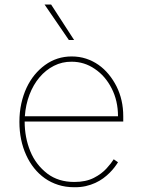

<svg xmlns="http://www.w3.org/2000/svg" viewBox="-20 -798 617 830"><path d="M63.9 0ZM301.1 11.4Q263.5 11.4 231.7 1.2Q199.9 -8.9 173.8 -27.3Q147.7 -45.8 127.5 -71.2Q107.2 -96.6 93.4 -127.1Q63.9 -191.4 63.9 -271.3Q63.9 -313.2 72.1 -350.3Q80.3 -387.4 94.8 -418.5Q109.4 -449.6 129.6 -474.3Q149.9 -498.9 174.4 -516.7Q225.5 -554 289.8 -554Q323.2 -554 352.3 -544.4Q381.4 -534.8 405.9 -517.6Q430.4 -500.4 449.9 -476.6Q469.5 -452.8 483.7 -424.7Q512.8 -366.5 512.8 -295.5V-272.7H86.6Q86.6 -204.2 110.8 -144.5Q134.6 -85.9 185 -47.2Q232.6 -11.4 301.1 -11.4Q351.2 -11.4 385.7 -29.1Q403.1 -38 416.7 -48.3Q430.4 -58.6 440.7 -70Q461.3 -92.7 471.6 -109.4L490.1 -96.6Q484 -86.6 475 -74.8Q465.9 -62.9 453.8 -50.8Q441.8 -38.7 426.3 -27.3Q410.9 -16 392 -7.3Q373.2 1.4 350.5 6.6Q327.8 11.7 301.1 11.4ZM490.1 -295.5Q490.1 -362.2 462.7 -415.8Q435.4 -469.5 389.9 -500Q344.8 -531.2 289.8 -531.2Q248.6 -531.6 213.1 -513.5Q177.6 -495.4 150.7 -463.6Q123.9 -431.8 107.4 -388.7Q90.9 -345.5 87.4 -295.5ZM300.4 -625H277.7L172.6 -778.4H201Z"/></svg>

Font: Linik Sans Thin
Style: Regular
Weight: 100
Designer: Fonts by Rasmus Andersson / Changes by Cristiano Sobral with parts from Marc Monis
Foundry: rsms
Version: Version 3.020; ttfautohint (v1.6)